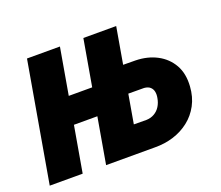

<svg xmlns="http://www.w3.org/2000/svg" viewBox="-102 -662 917 797"><g transform="rotate(-20 356.5 -264.0)"><path d="M347.7 -323.2 326.7 -203.1H122.1L143.6 -323.2ZM229.5 -528.3 137.7 0H-7.8L84 -528.3ZM395 -367.7 504.4 -366.7Q557.1 -365.7 598.4 -344Q639.6 -322.3 661.9 -283Q684.1 -243.7 680.2 -188Q677.2 -142.6 658.2 -107.2Q639.2 -71.8 608.6 -47.9Q578.1 -23.9 539.3 -11.7Q500.5 0.5 457 0H241.2L333 -528.3H478L407.2 -119.6L462.4 -119.1Q482.4 -119.6 498 -128.7Q513.7 -137.7 523.4 -153.3Q533.2 -168.9 536.6 -189Q539.6 -204.6 536.9 -217Q534.2 -229.5 525.1 -237.5Q516.1 -245.6 499 -247.1L374 -247.6Z"/></g></svg>

Font: Roboto Condensed ExtraBold
Style: Italic
Weight: 800
Italic angle: -12°
Designer: Christian Robertson
Foundry: Google
Version: Version 3.008; 2023